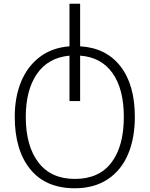

<svg xmlns="http://www.w3.org/2000/svg" viewBox="-20 -780 801 1028"><path d="M59 -155Q59 -260 93 -342.5Q127 -425 193 -475Q259 -525 352 -532V-760H409V-532Q548 -524 625 -425Q702 -326 702 -154Q702 -40 665.5 46Q629 132 556.5 180Q484 228 380 228Q225 228 142 126Q59 24 59 -155ZM643 -154Q643 -303 582.5 -388.5Q522 -474 409 -482V-239H352V-482Q237 -471 177.5 -384Q118 -297 118 -154Q118 1 185.5 89.5Q253 178 381 178Q510 178 576.5 90.5Q643 3 643 -154Z"/></svg>

Font: Noto Sans Georgian Light
Style: Regular
Weight: 300
Designer: Monotype Design team
Foundry: Monotype Imaging Inc.
Version: Version 1.000